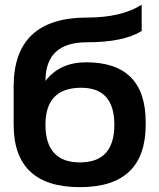

<svg xmlns="http://www.w3.org/2000/svg" viewBox="-20 -771 661 796"><path d="M584 -253.9Q584 4.9 311.5 4.9Q36.6 4.9 36.6 -253.9V-412.6Q36.6 -698.2 341.3 -698.2Q483.9 -698.2 567.4 -751.5V-642.6Q492.7 -595.7 339.8 -595.7Q168.5 -595.7 168.5 -435.5Q228 -512.7 336.9 -512.7Q584 -512.7 584 -264.6ZM311.5 -97.7Q454.1 -97.7 454.1 -253.9Q454.1 -407.2 316.4 -407.2Q168.5 -407.2 168.5 -253.9Q168.5 -97.7 311.5 -97.7Z"/></svg>

Font: SansationBold
Style: Bold
Weight: 700
Designer: Bernd Montag
Version: Version 1.301